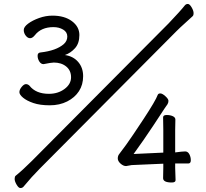

<svg xmlns="http://www.w3.org/2000/svg" viewBox="-20 -863 1040 970"><path d="M180 -10 871 -705Q891 -725 913 -744.5Q935 -764 953 -781Q958 -785 958 -797Q958 -809 948 -826Q938 -843 929 -843Q920 -843 914 -836Q892 -808 832 -745L141 -50Q94 -3 59 25Q54 29 54 41Q54 53 64 70Q74 87 83 87Q92 87 98 81Q141 29 180 -10ZM252 -547Q290 -547 314.5 -527Q339 -507 339 -472.5Q339 -438 306 -413.5Q273 -389 227 -389Q161 -389 129 -430Q121 -438 111 -438Q101 -438 89.5 -424Q78 -410 78 -397.5Q78 -385 96.5 -369.5Q115 -354 148.5 -342.5Q182 -331 231.5 -331Q281 -331 319.5 -350.5Q358 -370 379 -402.5Q400 -435 400 -478Q400 -521 375 -550Q350 -579 308 -585Q337 -595 359 -619.5Q381 -644 381 -686Q381 -728 343.5 -756Q306 -784 245 -784Q211 -784 177.5 -772Q144 -760 122 -743.5Q100 -727 100 -711.5Q100 -696 110 -683Q120 -670 132 -670Q144 -670 156 -685Q188 -726 250 -726Q278 -726 299 -713.5Q320 -701 320 -678.5Q320 -656 302 -640Q264 -607 185 -598Q170 -597 170 -581.5Q170 -566 178.5 -552.5Q187 -539 200 -539Q240 -547 252 -547ZM645 -29 805 -36V-16L804 37Q804 59 848 59Q867 59 867 47L865 -15V-37H931Q944 -37 944 -53.5Q944 -70 936.5 -84Q929 -98 915.5 -98Q902 -98 865 -93V-206L866 -259Q866 -270 853 -276Q840 -282 822 -282Q804 -282 804 -270L805 -206V-92L655 -85Q708 -158 755.5 -230Q803 -302 812 -316L826 -336Q831 -344 831 -353.5Q831 -363 815.5 -377Q800 -391 790 -391Q780 -391 777 -384Q766 -354 705.5 -262Q645 -170 617.5 -132Q590 -94 582.5 -85Q575 -76 575 -62.5Q575 -49 589 -36.5Q603 -24 617 -24Z"/></svg>

Font: LXGW WenKai Mono TC
Style: Regular
Weight: 400
Designer: LXGW / Fontworks Inc.
Foundry: LXGW / Fontworks Inc.
Version: Version 1.330